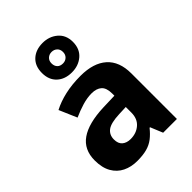

<svg xmlns="http://www.w3.org/2000/svg" viewBox="-240 -957 1084 1084"><g transform="rotate(-45 301.5 -415.0)"><path d="M320.3 -557.1Q423.1 -557.1 478.2 -508.1Q533.2 -459 533.2 -363.7V0H423.4L392.9 -74H388.9Q365.9 -45 341.4 -26.2Q316.9 -7.3 285.1 1.3Q253.3 10 207.6 10Q159.6 10 121.4 -8.7Q83.3 -27.4 61.3 -65.6Q39.3 -103.8 39.3 -162.5Q39.3 -248.5 101.3 -291.7Q163.2 -334.9 284.8 -339.5L376.5 -342.5V-358.4Q376.5 -405.2 354.9 -424.1Q333.3 -443 295.1 -443Q259.2 -443 219.8 -431.2Q180.5 -419.3 142.1 -402L96.2 -508.4Q140 -531.5 196.4 -544.3Q252.8 -557.1 320.3 -557.1ZM321.4 -249.6Q253.8 -246.9 226.7 -226.7Q199.7 -206.4 199.7 -169.6Q199.7 -136 218.7 -120.1Q237.8 -104.1 268.7 -104.1Q314.5 -104.1 345.6 -131.2Q376.8 -158.2 376.8 -207.3V-251.9ZM300.2 -604.7Q245.2 -604.7 211.4 -636Q177.7 -667.4 177.7 -722.1Q177.7 -777.5 211.4 -808.7Q245.2 -839.9 300.2 -839.9Q352.6 -839.9 389.3 -808.7Q426 -777.5 426 -723.1Q426 -667.4 389.8 -636Q353.6 -604.7 300.2 -604.7ZM300.2 -676.2Q319.8 -676.2 333 -688.9Q346.1 -701.5 346.1 -722.1Q346.1 -743.4 332.8 -755.7Q319.5 -768 300.2 -768Q280.9 -768 267.6 -755.7Q254.3 -743.4 254.3 -722.1Q254.3 -701.5 266.1 -688.9Q277.9 -676.2 300.2 -676.2Z"/></g></svg>

Font: Noto Sans Oriya
Style: Regular
Weight: 400
Designer: Amélie Bonet and Sol Matas
Foundry: Google LLC
Version: Version 2.006